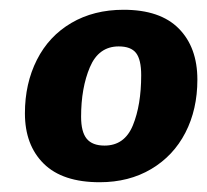

<svg xmlns="http://www.w3.org/2000/svg" viewBox="-20 -730 424 393"><path d="M31 -498Q31 -559 55.5 -607.5Q80 -656 126 -683Q172 -710 233 -710Q308 -710 346 -671.5Q384 -633 384 -567Q384 -506 359.5 -458.5Q335 -411 289.5 -384Q244 -357 184 -357Q108 -357 69.5 -395Q31 -433 31 -498ZM269 -576Q269 -608 258.5 -621.5Q248 -635 223 -635Q182 -635 164 -592.5Q146 -550 146 -491Q146 -460 157.5 -446Q169 -432 194 -432Q235 -432 252 -473.5Q269 -515 269 -576Z"/></svg>

Font: Krub
Style: Bold Italic
Weight: 700
Italic angle: -8°
Designer: Ekaluck Peanpanawate
Foundry: Cadson Demak Co.,Ltd.
Version: Version 1.000; ttfautohint (v1.6)